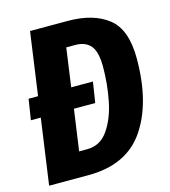

<svg xmlns="http://www.w3.org/2000/svg" viewBox="-105 -778 765 862"><g transform="rotate(-15 278.0 -346.5)"><path d="M545 -450Q545 -245 461.5 -122.5Q378 0 200 0H17L60 -305H14L29 -401H73L114 -693H290Q407 -693 476 -639.5Q545 -586 545 -450ZM389 -454Q389 -523 365 -551.5Q341 -580 294 -580H252L227 -401H328L313 -305H214L187 -114H225Q285 -114 321.5 -166Q358 -218 373.5 -295.5Q389 -373 389 -454Z"/></g></svg>

Font: Fira Sans Extra Condensed
Style: Bold Italic
Weight: 700
Width: 3
Italic angle: -8°
Designer: Carrois Corporate & Edenspiekermann AG
Foundry: Carrois Corporate GbR & Edenspiekermann AG
Version: Version 4.203